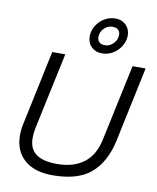

<svg xmlns="http://www.w3.org/2000/svg" viewBox="-102 -1036 925 1130"><g transform="rotate(10 360.5 -471.5)"><path d="M364 -828Q364 -862 382 -892Q400 -922 430.5 -940Q461 -958 497 -958Q535 -958 559.5 -933Q584 -908 584 -871Q584 -864 582 -850Q572 -804 535.5 -773Q499 -742 451 -742Q413 -742 388.5 -766Q364 -790 364 -828ZM531 -850Q533 -860 533 -866Q533 -885 521.5 -896Q510 -907 486 -907Q462 -907 442 -890Q422 -873 417 -850Q415 -840 415 -834Q415 -815 426.5 -803.5Q438 -792 462 -792Q485 -792 505.5 -809.5Q526 -827 531 -850ZM61 -183Q61 -218 68 -250L163 -699H241L144 -244Q137 -212 137 -182Q137 -116 179 -85.5Q221 -55 305 -55Q402 -55 464 -101.5Q526 -148 546 -244L643 -699H721L626 -250Q598 -121 520 -53Q442 15 290 15Q180 15 120.5 -38.5Q61 -92 61 -183Z"/></g></svg>

Font: Prompt Light
Style: Italic
Weight: 300
Italic angle: -12°
Designer: Katatrad Team
Foundry: CadsonDemak
Version: Version 1.000